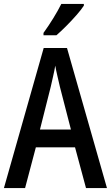

<svg xmlns="http://www.w3.org/2000/svg" viewBox="-20 -960 566 980"><path d="M419 0 363 -208H163L108 0H0L203 -715H322L526 0ZM286 -516Q280 -542 273 -572Q266 -602 262 -625Q258 -600 251 -570Q244 -540 239 -517L184 -299H342ZM408 -931Q395 -911 370 -882.5Q345 -854 317.5 -826.5Q290 -799 268 -780H202V-792Q228 -828 252 -867Q276 -906 293 -940H408Z"/></svg>

Font: Noto Sans Malayalam Condensed Medium
Style: Regular
Weight: 500
Width: 3
Designer: Jelle Bosma - Monotype Design Team
Foundry: Monotype Imaging Inc.
Version: Version 2.104; ttfautohint (v1.8.4.7-5d5b)